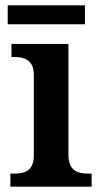

<svg xmlns="http://www.w3.org/2000/svg" viewBox="-20 -701 380 721"><path d="M9 -610H299V-681H9ZM19 0H324V-49H312C270 -49 237 -61 237 -120V-536H23V-487H32C73 -487 107 -475 107 -420V-118C107 -60 74 -49 32 -49H19Z"/></svg>

Font: Noto Serif Gurmukhi SemiBold
Style: Regular
Weight: 600
Designer: Vaibhav Singh and the Monotype Design Team
Foundry: Monotype Imaging Inc.
Version: Version 2.004